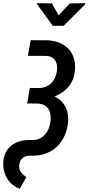

<svg xmlns="http://www.w3.org/2000/svg" viewBox="-63 -962 552 1199"><path d="M128.4 -710.9 229.5 -710.4Q270.5 -709.5 304.2 -696.5Q337.9 -683.6 361.6 -659.9Q385.3 -636.2 396.7 -602.8Q408.2 -569.3 405.3 -526.9Q402.3 -481 382.8 -446.8Q363.3 -412.6 332.3 -389.4Q301.3 -366.2 262 -354.5Q222.7 -342.8 180.2 -343.3L111.3 -343.8L123.5 -413.1L178.2 -412.1Q211.4 -412.6 235.4 -426.3Q259.3 -439.9 273.9 -464.1Q288.6 -488.3 292.5 -520.5Q295.9 -545.4 290 -565.9Q284.2 -586.4 268.6 -598.9Q252.9 -611.3 225.6 -612.8L111.3 -613.3ZM118.2 -383.3 171.4 -382.8Q213.9 -382.3 249.8 -370.8Q285.6 -359.4 312 -337.2Q338.4 -314.9 351.8 -281.5Q365.2 -248 362.3 -202.6Q358.4 -155.3 341.3 -116.5Q324.2 -77.6 295.2 -49.1Q266.1 -20.5 227.1 -5.1Q188 10.3 140.1 10.3H119.1Q94.7 11.2 78.4 25.1Q62 39.1 57.6 64Q54.7 83 59.8 97.4Q64.9 111.8 76.2 123.3Q87.4 134.8 102.1 143.6L60.1 216.8Q24.9 203.1 1.5 178.5Q-22 153.8 -33.2 121.3Q-44.4 88.9 -42.5 51.3Q-40 4.9 -18.1 -25.9Q3.9 -56.6 39.6 -72.3Q75.2 -87.9 119.6 -87.9L140.6 -87.4Q165 -87.4 184.3 -96.7Q203.6 -106 217.8 -121.6Q231.9 -137.2 240.5 -157.5Q249 -177.7 252 -201.2Q254.9 -224.6 252.2 -244.9Q249.5 -265.1 240 -280.5Q230.5 -295.9 213.6 -305.2Q196.8 -314.5 170.9 -315.4L106.4 -315.9ZM260.7 -940.9 303.2 -866.2 372.1 -940.4 468.8 -942.4V-935.1L334.5 -800.8H266.6L168.9 -935.1V-942.4Z"/></svg>

Font: Roboto Condensed Medium
Style: Italic
Weight: 500
Italic angle: -12°
Designer: Christian Robertson
Foundry: Google
Version: Version 3.0; 2020